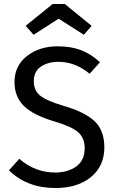

<svg xmlns="http://www.w3.org/2000/svg" viewBox="-20 -934 585 966"><path d="M259 12Q116 12 25 -77L77 -135Q156 -66 258 -66Q320 -66 363 -96Q406 -126 406 -189Q406 -239 374 -268Q342 -297 257 -322Q148 -354 100.5 -400.5Q53 -447 53 -521Q53 -603 115.5 -652Q178 -701 270 -701Q337 -701 387 -682Q437 -663 483 -621L431 -563Q358 -623 274 -623Q222 -623 186 -599Q150 -575 150 -525Q150 -479 182 -453Q214 -427 301 -401Q403 -372 454 -326Q505 -280 505 -192Q505 -99 438 -43.5Q371 12 259 12ZM402 -759 275 -840 149 -759 109 -804 245 -914H306L441 -804Z"/></svg>

Font: Trujillo
Style: Regular
Weight: 400
Designer: Fira Sans original fonts by bBox Type GmbH, Carrois Corporate GbR, & Edenspiekermann AG / Changes by Cristiano Sobral
Foundry: Fira Sans original fonts by bBox Type GmbH, Carrois Corporate GbR, & Edenspiekermann AG / Changes by Cristiano Sobral
Version: Version 4.301;October 17, 2021;FontCreator 14.0.0.2814 64-bi